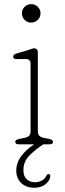

<svg xmlns="http://www.w3.org/2000/svg" viewBox="-20 -696 315 926"><path d="M129.5 -587Q111.5 -587 98.5 -600.2Q85.5 -613.5 85.5 -632Q85.5 -650 98.5 -663Q111.5 -676 129.5 -676Q149 -676 162.2 -663Q175.5 -650 175.5 -632Q175.5 -613.5 162.2 -600.2Q149 -587 129.5 -587ZM162.5 -443V-61Q162.5 -36.5 191.5 -31L216.5 -26Q235.5 -22 235.5 -12Q235.5 0 218.5 0H188.5Q149 26.5 121 55Q93 83.5 93 125.5Q93 154.5 109.2 168.8Q125.5 183 148 183Q164.5 183 180 175.8Q195.5 168.5 203.5 152Q208 143.5 214.5 143.5Q223 143.5 222.5 154.5Q221.5 173.5 200.5 191.5Q179.5 209.5 145.5 209.5Q106.5 209.5 82.5 186.8Q58.5 164 58.5 127.5Q58.5 89 82.5 57Q106.5 25 144.5 0H70.5Q53.5 0 53.5 -12Q53.5 -22 72.5 -26L98.5 -31Q127.5 -36.5 127.5 -61V-387Q127.5 -411 106.5 -411H59.5Q43.5 -411 43.5 -423Q43.5 -433 59.5 -438L114.5 -454Q122 -456.5 130.5 -459.8Q139 -463 143.5 -463Q162.5 -463 162.5 -443Z"/></svg>

Font: Fraunces 9pt SuperSoft Thin
Style: Regular
Weight: 100
Version: Version 1.000;[b76b70a41]